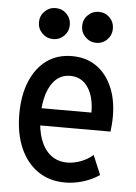

<svg xmlns="http://www.w3.org/2000/svg" viewBox="-53 -777 583 826"><g transform="rotate(5 238.5 -364.0)"><path d="M258.8 7.8Q191.4 7.8 141.8 -26.1Q92.3 -60.1 64.9 -122.3Q37.6 -184.6 37.6 -269Q37.6 -349.1 62.3 -409.4Q86.9 -469.7 132.8 -503.2Q178.7 -536.6 242.7 -536.6Q302.7 -536.6 346.7 -506.6Q390.6 -476.6 415 -421.6Q439.5 -366.7 439.5 -293Q439.5 -273.9 438 -257.3Q436.5 -240.7 435.1 -227.5H112.8V-301.8H346.2Q346.2 -370.1 318.6 -410.6Q291 -451.2 242.2 -451.2Q205.6 -451.2 180.4 -428Q155.3 -404.8 142.3 -363.5Q129.4 -322.3 129.4 -267.6Q129.4 -209.5 144.8 -167.2Q160.2 -125 189.7 -101.8Q219.2 -78.6 260.7 -78.6Q288.6 -78.6 318.6 -89.6Q348.6 -100.6 371.6 -121.1L406.7 -37.6Q377 -16.6 337.4 -4.4Q297.9 7.8 258.8 7.8ZM340.3 -602.5Q313 -602.5 293.5 -622.1Q273.9 -641.6 273.9 -669.4Q273.9 -697.3 293.5 -716.8Q313 -736.3 340.3 -736.3Q368.2 -736.3 387.5 -716.8Q406.7 -697.3 406.7 -669.4Q406.7 -641.6 387.5 -622.1Q368.2 -602.5 340.3 -602.5ZM153.8 -602.5Q126.5 -602.5 106.9 -622.1Q87.4 -641.6 87.4 -669.4Q87.4 -697.3 106.9 -716.8Q126.5 -736.3 153.8 -736.3Q182.1 -736.3 201.4 -716.8Q220.7 -697.3 220.7 -669.4Q220.7 -641.6 201.4 -622.1Q182.1 -602.5 153.8 -602.5Z"/></g></svg>

Font: Reddit Sans Condensed Medium
Style: Regular
Weight: 500
Designer: Stephen Hutchings
Foundry: Reddit
Version: Version 1.014